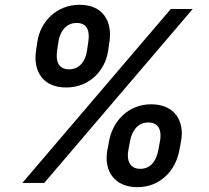

<svg xmlns="http://www.w3.org/2000/svg" viewBox="-20 -765 876 803"><path d="M436.1 -174.7 429 -136.4C413.7 -53.3 456.3 17.8 554.3 17.8C651.6 17.8 714.8 -53.3 730.1 -136.4L737.2 -174.7C752.8 -258.2 710.9 -328.8 612.2 -328.8C515.6 -328.8 451.3 -257.8 436.1 -174.7ZM73.5 0H165.1L785.9 -727.3H694.2ZM130.7 -552.6C118.3 -468.8 158 -399.1 256.4 -399.1C353.3 -399.1 419.7 -468.4 432.2 -552.6L437.9 -590.9C450.3 -674.7 411.2 -745 312.9 -745C216.6 -745 148.8 -674.7 136.4 -590.9ZM218.8 -552.6 224.4 -590.9C230.1 -630 254.3 -669 300.4 -669C348.4 -669 355.5 -630.3 349.4 -590.9L343.8 -552.6C338.1 -513.1 315.3 -475.1 268.8 -475.1C221.9 -475.1 213.1 -513.1 218.8 -552.6ZM516.7 -136.4 523.8 -174.7C530.9 -214.1 553.6 -252.8 599.8 -252.8C647.7 -252.8 656.6 -214.1 649.1 -174.7L642 -136.4C634.6 -97.3 613.3 -58.9 566.8 -58.9C519.9 -58.9 509.6 -97.7 516.7 -136.4Z"/></svg>

Font: Magic Ui Pro Semi Bold
Style: Italic
Weight: 600
Italic angle: -9.39999°
Designer: Stefan Endress, Andreas Faust
Version: Version 1.000;FEAKit 1.0